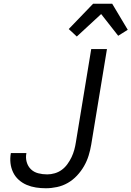

<svg xmlns="http://www.w3.org/2000/svg" viewBox="-20 -997 702 1025"><path d="M225 8Q198 8 172 4Q146 0 122.5 -10Q99 -20 80 -37Q61 -54 50 -77Q39 -100 36 -126Q33 -152 38 -180H121Q116 -155 122.5 -132Q129 -109 145 -93.5Q161 -78 184 -72Q207 -66 232 -66Q252 -66 272.5 -72Q293 -78 310 -90.5Q327 -103 340 -121Q353 -139 362 -158Q371 -177 376.5 -197Q382 -217 385 -237L467 -735H551L467 -225Q462 -195 453 -166Q444 -137 428.5 -110Q413 -83 391 -59.5Q369 -36 342 -20.5Q315 -5 284.5 1.5Q254 8 225 8ZM390 -802 347 -842 477 -977H579L662 -838L611 -806L520 -922Z"/></svg>

Font: Iosevka Aile Oblique
Style: Regular
Weight: 400
Italic angle: -9°
Designer: Belleve Invis
Foundry: Belleve Invis
Version: Version 31.1.0; ttfautohint (v1.8.4)